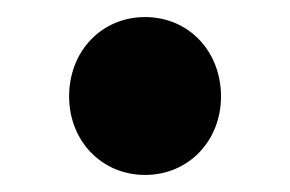

<svg xmlns="http://www.w3.org/2000/svg" viewBox="-20 -433 340 225"><path d="M61 -320C61 -268 99 -228 150 -228C201 -228 239 -268 239 -320C239 -373 201 -413 150 -413C99 -413 61 -373 61 -320Z"/></svg>

Font: Cambridge Sans Bold
Style: Regular
Weight: 700
Version: Version 2.020;PS 002.020;hotconv 1.0.88;makeotf.lib2.5.64775